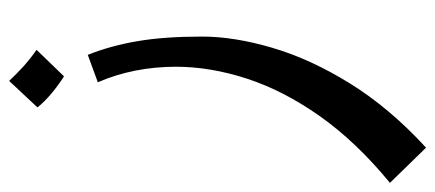

<svg xmlns="http://www.w3.org/2000/svg" viewBox="-366 -326 952 420"><g transform="rotate(-90 110.0 -116.0)"><path d="M-3 340 -80 261Q10 187 66 107.5Q122 28 148 -52Q174 -132 174 -207Q174 -253 165.5 -296Q157 -339 140 -378L200 -400Q220 -350 230 -291Q240 -232 240 -150Q240 -80 215.5 3.5Q191 87 137.5 173.5Q84 260 -3 340ZM153 -452Q134 -464 116 -479Q98 -494 85 -510L143 -572Q159 -555 175 -540.5Q191 -526 211 -512Z"/></g></svg>

Font: Marhey Light Light
Style: Regular
Weight: 300
Version: Version 1.000